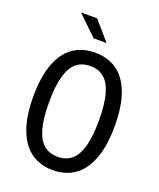

<svg xmlns="http://www.w3.org/2000/svg" viewBox="-170 -1043 959 1158"><g transform="rotate(20 310.0 -464.0)"><path d="M310.2 11.7Q228.7 11.7 170.2 -29.8Q111.8 -71.2 80.2 -155.7Q48.5 -240.2 48.5 -365.7Q48.5 -492.8 80.1 -576.8Q111.7 -660.8 170.2 -701.4Q228.7 -742 310.2 -742Q391.7 -742 450.1 -701.4Q508.5 -660.8 540 -576.8Q571.5 -492.8 571.5 -365.7Q571.5 -240.2 539.9 -155.7Q508.3 -71.2 450 -29.8Q391.7 11.7 310.2 11.7ZM310.2 -656.2Q257.7 -656.2 222.3 -627.7Q187 -599.2 168.3 -535.1Q149.7 -471 149.7 -365.7Q149.7 -260 168.3 -195.8Q187 -131.5 222.3 -102.8Q257.7 -74.2 310.2 -74.2Q362.7 -74.2 397.9 -102.8Q433.2 -131.5 451.8 -195.7Q470.3 -259.8 470.3 -365.7Q470.3 -471.2 451.8 -535.2Q433.2 -599.2 397.9 -627.7Q362.7 -656.2 310.2 -656.2ZM271 -819.8 145.2 -940.5H249.3L353.8 -819.8Z"/></g></svg>

Font: Monaspace Neon Var
Style: Regular
Weight: 400
Designer: Riley Cran and the Lettermatic Team
Version: Version 1.000 (Monaspace Neon Var)